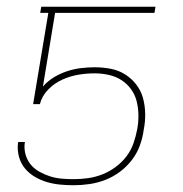

<svg xmlns="http://www.w3.org/2000/svg" viewBox="-20 -540 540 568"><path d="M198 8Q177 8 157 6Q137 4 118.5 -1.5Q100 -7 83 -17Q66 -27 54 -41.5Q42 -56 36.5 -75Q31 -94 33 -115L34 -120H54L53 -116Q51 -98 56 -81.5Q61 -65 71.5 -52.5Q82 -40 97.5 -31.5Q113 -23 129 -18Q145 -13 162.5 -11.5Q180 -10 198 -10Q219 -10 240.5 -13Q262 -16 282.5 -24Q303 -32 322 -46Q341 -60 354.5 -78Q368 -96 375 -116.5Q382 -137 386 -158Q390 -180 389.5 -201Q389 -222 384 -241.5Q379 -261 367 -277Q355 -293 338.5 -303.5Q322 -314 301.5 -318.5Q281 -323 260 -323Q236 -323 212 -319Q188 -315 164.5 -304.5Q141 -294 122.5 -275Q104 -256 98 -232H78L123 -502H99L102 -520H440L437 -502H143L107 -284Q122 -301 140.5 -312Q159 -323 179 -329.5Q199 -336 219.5 -338.5Q240 -341 260 -341Q284 -341 307.5 -336.5Q331 -332 350 -320Q369 -308 383 -290Q397 -272 403 -250Q409 -228 409.5 -204Q410 -180 405 -155Q402 -132 393.5 -109Q385 -86 370 -66.5Q355 -47 335 -32Q315 -17 292 -8Q269 1 245 4.5Q221 8 198 8Z"/></svg>

Font: Iosevka Curly Thin
Style: Italic
Weight: 100
Italic angle: -9°
Monospace: yes
Designer: Belleve Invis
Foundry: Belleve Invis
Version: Version 22.1.2; ttfautohint (v1.8.4)